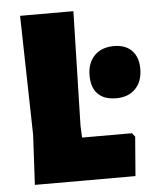

<svg xmlns="http://www.w3.org/2000/svg" viewBox="-49 -689 601 732"><g transform="rotate(-5 251.5 -323.5)"><path d="M452 -150 440 0H55L65 -190L55 -647H259L248 -210L250 -164H441ZM494 -406Q494 -358 467 -330Q440 -302 393 -302Q347 -302 323 -326.5Q299 -351 299 -397Q299 -445 326.5 -473Q354 -501 401 -501Q445 -501 469.5 -476Q494 -451 494 -406Z"/></g></svg>

Font: Luna Sans Black
Style: Regular
Weight: 900
Designer: Juan Pablo del Peral
Foundry: Huerta Tipografica
Version: Version 2.001; ttfautohint (v1.5)